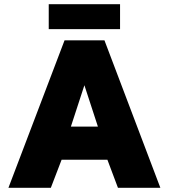

<svg xmlns="http://www.w3.org/2000/svg" viewBox="-20 -890 800 910"><path d="M211 -870H549V-752H211ZM286 -699H475L740 0H539L489 -133H272L221 0H20ZM444 -290 380 -486 316 -290Z"/></svg>

Font: Readiness ExtraBold
Style: Regular
Weight: 800
Designer: Katatrad Team
Foundry: CadsonDemak
Version: Version 1.00;January 16, 2020;FontCreator 12.0.0.2550 64-bit